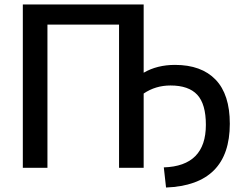

<svg xmlns="http://www.w3.org/2000/svg" viewBox="-20 -750 1094 858"><path d="M622 -332V0H512V-640H192V0H82V-730H622V-425Q682 -460 762 -460Q880 -460 943.5 -394Q1007 -328 1007 -197Q1007 77 722 88L712 -2Q900 -8 900 -192Q900 -285 861.5 -326.5Q823 -368 742 -368Q675 -368 622 -332Z"/></svg>

Font: M PLUS 1p Medium
Style: Regular
Weight: 500
Version: Version 1.062